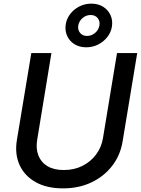

<svg xmlns="http://www.w3.org/2000/svg" viewBox="-20 -1017 769 1048"><path d="M323.7 11.2Q234.9 11.2 174.1 -23.2Q113.3 -57.6 86.4 -117.4Q59.6 -177.2 72.3 -253.4L150.9 -727.5H260.7L183.1 -254.9Q174.8 -205.6 189.7 -168Q204.6 -130.4 239.7 -109.6Q274.9 -88.9 328.1 -88.9Q384.8 -88.9 429.9 -111.6Q475.1 -134.3 504.4 -173.6Q533.7 -212.9 542 -262.7L618.7 -727.5H729L649.4 -246.1Q637.2 -169.9 592.3 -111.8Q547.4 -53.7 478.5 -21.2Q409.7 11.2 323.7 11.2ZM451.2 -758.8Q413.6 -758.8 386.2 -775.9Q358.9 -793 346.2 -821.8Q333.5 -850.6 338.9 -884.8Q344.2 -916.5 364.3 -941.9Q384.3 -967.3 414.1 -982.2Q443.8 -997.1 478 -997.1Q516.1 -997.1 543.2 -980Q570.3 -962.9 583.3 -934.3Q596.2 -905.8 590.8 -871.1Q585.4 -839.4 565.2 -814Q544.9 -788.6 515.1 -773.7Q485.4 -758.8 451.2 -758.8ZM455.1 -820.8Q479 -820.8 498.5 -836.9Q518.1 -853 522.5 -877.4Q526.9 -901.4 513.2 -918.2Q499.5 -935.1 474.6 -935.1Q450.2 -935.1 430.9 -918.7Q411.6 -902.3 407.2 -878.4Q403.3 -854.5 417 -837.6Q430.7 -820.8 455.1 -820.8Z"/></svg>

Font: Inter 20pt Medium
Style: Italic
Weight: 500
Italic angle: -9.3988°
Version: Version 4.001;git-66647c0bb